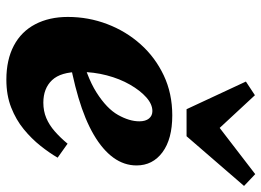

<svg xmlns="http://www.w3.org/2000/svg" viewBox="-132 -694 841 618"><g transform="rotate(90 289.0 -384.5)"><path d="M236 16Q172 16 126.5 -8Q81 -32 57.5 -77Q34 -122 34 -182Q34 -248 57 -308.5Q80 -369 122 -416Q164 -463 222 -490.5Q280 -518 351 -518Q427 -518 469.5 -486.5Q512 -455 512 -403Q512 -363 487 -328.5Q462 -294 413.5 -265.5Q365 -237 294 -216Q223 -195 130 -180L129 -218Q225 -241 277 -274Q329 -307 349.5 -343.5Q370 -380 370 -412Q370 -432 361 -443Q352 -454 337 -454Q315 -454 293 -434.5Q271 -415 252 -382Q233 -349 222 -307Q211 -265 211 -220Q211 -159 237.5 -131Q264 -103 310 -103Q337 -103 359.5 -112.5Q382 -122 402.5 -140Q423 -158 442 -181L487 -149Q472 -123 449 -94Q426 -65 395.5 -40Q365 -15 325.5 0.5Q286 16 236 16ZM286 -784 427 -632H341L540 -785L578 -749L418 -564H331L242 -755Z"/></g></svg>

Font: Source Serif 4 Black
Style: Italic
Weight: 900
Italic angle: -12°
Designer: Frank Grießhammer
Foundry: Adobe Systems Incorporated
Version: Version 4.004;hotconv 1.0.116;makeotfexe 2.5.65601